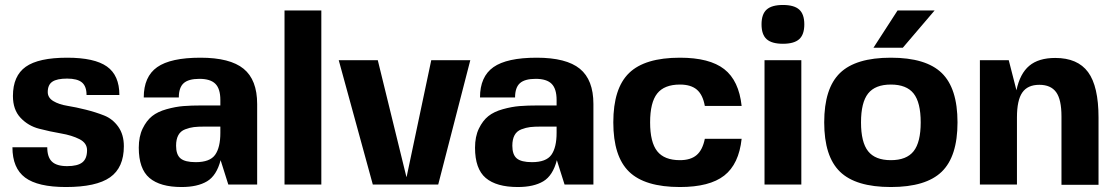

<svg xmlns="http://www.w3.org/2000/svg" viewBox="-20 -742 4486 772"><path d="M172 -372Q172 -349 194.5 -335.5Q217 -322 251 -316.5Q285 -311 325 -301Q365 -291 399 -277.5Q433 -264 455.5 -232.5Q478 -201 478 -154Q478 -68 422.5 -29Q367 10 245 10Q132 10 81 -28Q30 -66 30 -150H170Q170 -110 189 -92Q208 -74 250 -74Q292 -74 311 -89Q330 -104 330 -138Q330 -167 299.5 -182.5Q269 -198 225 -205.5Q181 -213 137 -224.5Q93 -236 62.5 -268.5Q32 -301 32 -356Q32 -437 83.5 -473.5Q135 -510 250 -510Q360 -510 410 -474.5Q460 -439 460 -360H328Q328 -395 309.5 -410.5Q291 -426 250 -426Q209 -426 190.5 -413.5Q172 -401 172 -372Z M898 0 867 -98Q851 -36 812.5 -13Q774 10 710 10Q624 10 581 -26.5Q538 -63 538 -148Q538 -193 553.5 -225Q569 -257 591.5 -275Q614 -293 650 -303Q686 -313 717.5 -315.5Q749 -318 791 -318H866V-340Q866 -385 846 -405Q826 -425 782 -425Q738 -425 718.5 -407.5Q699 -390 699 -350H558Q558 -434 612 -472Q666 -510 786 -510Q905 -510 959.5 -465.5Q1014 -421 1014 -324V0ZM866 -233H803Q776 -233 759.5 -231Q743 -229 724.5 -222Q706 -215 697 -198.5Q688 -182 688 -156Q688 -120 706 -105Q724 -90 767 -90Q824 -90 845 -119.5Q866 -149 866 -208Z M1124 0V-700H1272V0Z M1614 -31H1615L1714 -500H1871L1742 0H1479L1342 -500H1499Z M2250 0 2219 -98Q2203 -36 2164.5 -13Q2126 10 2062 10Q1976 10 1933 -26.5Q1890 -63 1890 -148Q1890 -193 1905.5 -225Q1921 -257 1943.5 -275Q1966 -293 2002 -303Q2038 -313 2069.5 -315.5Q2101 -318 2143 -318H2218V-340Q2218 -385 2198 -405Q2178 -425 2134 -425Q2090 -425 2070.5 -407.5Q2051 -390 2051 -350H1910Q1910 -434 1964 -472Q2018 -510 2138 -510Q2257 -510 2311.5 -465.5Q2366 -421 2366 -324V0ZM2218 -233H2155Q2128 -233 2111.5 -231Q2095 -229 2076.5 -222Q2058 -215 2049 -198.5Q2040 -182 2040 -156Q2040 -120 2058 -105Q2076 -90 2119 -90Q2176 -90 2197 -119.5Q2218 -149 2218 -208Z M2814 -184H2962Q2951 -82 2892 -36Q2833 10 2714 10Q2573 10 2509.5 -51.5Q2446 -113 2446 -250Q2446 -387 2509.5 -448.5Q2573 -510 2714 -510Q2833 -510 2892 -464Q2951 -418 2962 -316H2814Q2806 -361 2782 -381.5Q2758 -402 2714 -402Q2651 -402 2622.5 -366Q2594 -330 2594 -250Q2594 -170 2622.5 -134Q2651 -98 2714 -98Q2757 -98 2781 -118.5Q2805 -139 2814 -184Z M3202 0H3054V-500H3202ZM3062.5 -703.5Q3083 -722 3128 -722Q3173 -722 3193.5 -703.5Q3214 -685 3214 -644Q3214 -603 3193.5 -584.5Q3173 -566 3128 -566Q3083 -566 3062.5 -584.5Q3042 -603 3042 -644Q3042 -685 3062.5 -703.5Z M3357.5 -448.5Q3421 -510 3562 -510Q3703 -510 3766.5 -448.5Q3830 -387 3830 -250Q3830 -113 3766.5 -51.5Q3703 10 3562 10Q3421 10 3357.5 -51.5Q3294 -113 3294 -250Q3294 -387 3357.5 -448.5ZM3470.5 -366Q3442 -330 3442 -250Q3442 -170 3470.5 -134Q3499 -98 3562 -98Q3625 -98 3653.5 -134Q3682 -170 3682 -250Q3682 -330 3653.5 -366Q3625 -402 3562 -402Q3499 -402 3470.5 -366ZM3492 -550 3589 -700H3738L3610 -550Z M4036 -500 4067 -379Q4081 -446 4118.5 -477.5Q4156 -509 4223 -509Q4313 -509 4355 -452Q4397 -395 4397 -269V1H4248V-274Q4248 -342 4226.5 -371.5Q4205 -401 4159 -401Q4112 -401 4090.5 -370Q4069 -339 4069 -270V0H3920V-500Z"/></svg>

Font: Fivo Sans Modern
Style: Regular
Weight: 700
Designer: Alexander Slobzheninov
Foundry: Alexander Slobzheninov
Version: 1.0